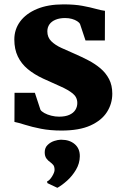

<svg xmlns="http://www.w3.org/2000/svg" viewBox="-20 -586 568 878"><path d="M261.5 11Q209.5 11 167.5 2.8Q125.5 -5.5 95 -15.2Q64.5 -25 46 -28.5L46.5 -161.5H139.5L165 -84Q169.5 -76.5 183 -69Q196.5 -61.5 214.5 -57Q232.5 -52.5 250 -52.5Q278.5 -52.5 297 -60.8Q315.5 -69 324.5 -83.2Q333.5 -97.5 333.5 -115Q333.5 -141.5 312.5 -158.5Q291.5 -175.5 256.2 -191Q221 -206.5 177.5 -226.5Q136.5 -245.5 107 -270Q77.5 -294.5 61.5 -327.8Q45.5 -361 45.5 -405.5Q45.5 -451.5 72.2 -487.8Q99 -524 149.2 -545Q199.5 -566 270 -566Q321.5 -566 357.5 -559.2Q393.5 -552.5 418.2 -545.5Q443 -538.5 460 -536.5L459.5 -401H371L346 -476Q342.5 -483 332.8 -489.2Q323 -495.5 309 -499.5Q295 -503.5 277.5 -503.5Q253 -503.5 234.5 -496Q216 -488.5 206.2 -474.8Q196.5 -461 196.5 -442.5Q196.5 -415.5 214.2 -397.8Q232 -380 261 -366.8Q290 -353.5 322.5 -339.5Q353.5 -326 384.2 -310Q415 -294 439.5 -273.2Q464 -252.5 478.8 -224.2Q493.5 -196 493.5 -157.5Q493.5 -112 469.2 -73.8Q445 -35.5 393.8 -12.2Q342.5 11 261.5 11ZM345 129Q344.5 161.5 327.5 190.2Q310.5 219 286.8 240.2Q263 261.5 243 272.5H241.5L197 251.5L195 244Q207.5 238.5 218.5 220.2Q229.5 202 229.5 191Q229.5 175 223 167.8Q216.5 160.5 209 155Q200.5 149.5 192.5 139Q184.5 128.5 184.5 110.5Q184.5 89.5 197.8 76.8Q211 64 228.2 58.5Q245.5 53 257.5 53H261Q298 53 321.8 73.2Q345.5 93.5 345 129Z"/></svg>

Font: Merriweather 24pt Black
Style: Regular
Weight: 900
Designer: Eben Sorkin
Foundry: Eben Sorkin
Version: Version 2.100